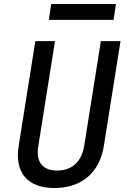

<svg xmlns="http://www.w3.org/2000/svg" viewBox="-20 -937 640 967"><path d="M226 -837H552L564 -917H238ZM254 10C393 10 482 -70 503 -202L587 -730H488L404 -202C391 -125 345 -78 268 -78C191 -78 160 -125 173 -202L257 -730H158L74 -202C53 -71 116 10 254 10Z"/></svg>

Font: JetBrains Mono Medium
Style: Italic
Weight: 436
Italic angle: -9°
Monospace: yes
Designer: Philipp Nurullin, Konstantin Bulenkov
Foundry: JetBrains
Version: Version 2.305